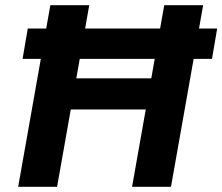

<svg xmlns="http://www.w3.org/2000/svg" viewBox="-20 -720 857 740"><path d="M67 -493 87 -610H817L797 -493ZM489 0 613 -700H763L639 0ZM50 0 174 -700H324L200 0ZM233 -298 255 -418H586L565 -298Z"/></svg>

Font: DM Sans 12pt Black
Style: Italic
Weight: 900
Italic angle: -10°
Version: Version 4.004;gftools[0.9.30]